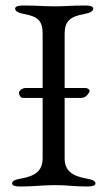

<svg xmlns="http://www.w3.org/2000/svg" viewBox="-20 -673 380 698"><path d="M294 -24C244 -33 215 -51 215 -98V-317H274C289 -317 298 -326 305 -339C305 -340 306 -341 306 -342C306 -348 298 -353 292 -353H215V-550C215 -597 236 -613 286 -622C309 -626 319 -633 319 -642C319 -650 307 -653 290 -653C236 -653 224 -650 181 -650C135 -650 118 -653 64 -653C47 -653 35 -650 35 -642C35 -633 45 -626 68 -622C118 -613 135 -597 135 -550V-353H73C61 -353 49 -344 49 -335C49 -329 54 -317 63 -317H135V-98C135 -51 107 -33 57 -24C34 -20 24 -15 24 -6C24 2 36 5 53 5C107 5 131 0 181 0C227 0 244 5 298 5C315 5 327 2 327 -6C327 -15 317 -20 294 -24Z"/></svg>

Font: Garamond-Math
Style: Regular
Weight: 400
Version: Version 2019-08-16